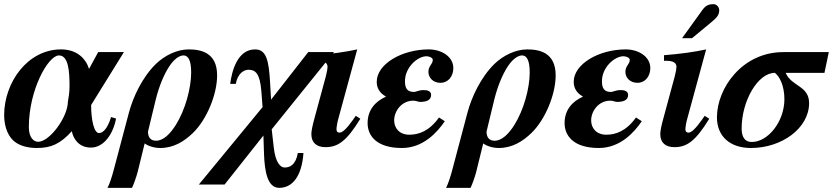

<svg xmlns="http://www.w3.org/2000/svg" viewBox="-23 -700 4013 925"><path d="M574 -449H450L406 -368C390 -419 347 -462 271 -462C110 -462 -3 -303 -3 -145C-3 -85 19 -35 55 -12C82 5 116 13 155 13C223 13 268 -7 323 -68C330 -30 358 11 415 11C480 11 524 -60 536 -129L512 -136C497 -85 475 -59 454 -59C430 -59 416 -122 416 -194ZM312 -285C312 -257 308 -231 304 -209C303 -135 216 -17 161 -17C139 -17 116 -37 116 -88C116 -267 209 -433 261 -433C307 -433 312 -356 312 -285Z M524 122C517 149 504 189 495 205H613C621 189 634 152 640 129L674 -9C690 3 719 13 749 13C814 13 865 -19 907 -60C973 -124 1023 -245 1023 -337C1023 -447 945 -462 886 -462C830 -462 770 -433 727 -391C663 -328 618 -233 598 -157ZM727 -219C743 -284 767 -342 793 -381C814 -413 840 -433 861 -433C882 -433 898 -413 898 -351C898 -275 869 -169 824 -98C797 -55 764 -22 729 -22C703 -22 690 -38 690 -66Z M1586 -449H1462L1283 -220L1278 -305C1272 -409 1260 -462 1206 -462C1121 -462 1094 -358 1086 -296H1113C1122 -347 1153 -364 1174 -364C1207 -364 1229 -347 1236 -262L1242 -184L935 189H1059L1246 -47L1249 43C1252 124 1265 205 1322 205C1387 205 1431 148 1439 37H1412C1401 97 1372 107 1348 107C1328 107 1304 83 1296 11L1286 -77Z M1691 -142 1677 -122C1650 -84 1628 -61 1613 -61C1605 -61 1598 -65 1598 -77C1598 -86 1602 -111 1607 -128L1698 -462C1644 -450 1573 -440 1495 -434V-407H1509C1539 -407 1555 -397 1555 -378C1555 -370 1553 -357 1547 -333L1492 -130C1482 -94 1477 -68 1477 -54C1477 -11 1504 9 1545 9C1605 9 1647 -20 1713 -128Z M1836 -234C1786 -212 1748 -171 1748 -107C1748 -47 1790 13 1913 13C2016 13 2083 -62 2120 -116L2092 -134C2044 -67 1993 -51 1949 -51C1900 -51 1876 -84 1876 -120C1876 -165 1912 -215 1968 -215C1983 -215 1991 -209 2001 -209C2036 -209 2054 -220 2054 -243C2054 -261 2036 -266 2019 -266C1993 -266 1982 -257 1971 -257C1938 -257 1928 -276 1928 -309C1928 -375 1988 -429 2032 -429C2044 -429 2062 -422 2062 -412C2062 -390 2041 -383 2041 -354C2041 -324 2065 -301 2099 -301C2136 -301 2161 -332 2161 -372C2161 -428 2103 -462 2043 -462C1912 -462 1792 -391 1792 -306C1792 -278 1804 -253 1836 -235Z M2155 122C2148 149 2135 189 2126 205H2244C2252 189 2265 152 2271 129L2305 -9C2321 3 2350 13 2380 13C2445 13 2496 -19 2538 -60C2604 -124 2654 -245 2654 -337C2654 -447 2576 -462 2517 -462C2461 -462 2401 -433 2358 -391C2294 -328 2249 -233 2229 -157ZM2358 -219C2374 -284 2398 -342 2424 -381C2445 -413 2471 -433 2492 -433C2513 -433 2529 -413 2529 -351C2529 -275 2500 -169 2455 -98C2428 -55 2395 -22 2360 -22C2334 -22 2321 -38 2321 -66Z M2785 -234C2735 -212 2697 -171 2697 -107C2697 -47 2739 13 2862 13C2965 13 3032 -62 3069 -116L3041 -134C2993 -67 2942 -51 2898 -51C2849 -51 2825 -84 2825 -120C2825 -165 2861 -215 2917 -215C2932 -215 2940 -209 2950 -209C2985 -209 3003 -220 3003 -243C3003 -261 2985 -266 2968 -266C2942 -266 2931 -257 2920 -257C2887 -257 2877 -276 2877 -309C2877 -375 2937 -429 2981 -429C2993 -429 3011 -422 3011 -412C3011 -390 2990 -383 2990 -354C2990 -324 3014 -301 3048 -301C3085 -301 3110 -332 3110 -372C3110 -428 3052 -462 2992 -462C2861 -462 2741 -391 2741 -306C2741 -278 2753 -253 2785 -235Z M3263 -516H3311L3392 -583C3427 -612 3442 -624 3442 -651C3442 -667 3428 -680 3415 -680C3395 -680 3378 -676 3361 -652ZM3372 -142 3358 -122C3331 -84 3309 -61 3294 -61C3286 -61 3279 -65 3279 -77C3279 -86 3283 -111 3288 -128L3379 -462C3325 -450 3254 -440 3176 -434V-407H3190C3220 -407 3236 -397 3236 -378C3236 -370 3234 -357 3228 -333L3173 -130C3163 -94 3158 -68 3158 -54C3158 -11 3185 9 3226 9C3286 9 3328 -20 3394 -128Z M3970 -449H3751C3552 -449 3431 -274 3431 -135C3431 -43 3494 13 3595 13C3744 13 3875 -83 3875 -203C3875 -288 3791 -282 3762 -349H3949ZM3756 -222C3756 -114 3677 -16 3599 -16C3555 -16 3550 -57 3550 -81C3550 -214 3628 -349 3710 -349C3732 -333 3756 -288 3756 -222Z"/></svg>

Font: STIXGeneral
Style: Bold Italic
Weight: 700
Italic angle: -16.33°
Designer: MicroPress Inc., with final additions and corrections provided by Coen Hoffman, Elsevier (retired)
Version: Version 1.1.0